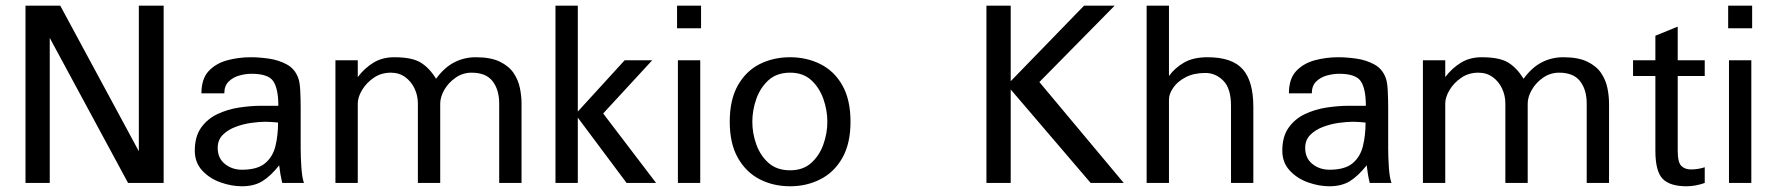

<svg xmlns="http://www.w3.org/2000/svg" viewBox="-20 -648 6283 680"><path d="M559.6 0V-627.9H471.7V-112.3L193.4 -627.9H70.3V0H156.2V-513.7L433.6 0Z M964.8 -213.9Q964.8 -168.9 955.6 -130.9Q946.3 -92.8 918.9 -69.8Q891.6 -46.9 836.9 -46.9Q801.8 -46.9 776.4 -67.4Q751 -87.9 751 -124Q751 -152.3 769 -170.4Q787.1 -188.5 814.5 -198.7Q841.8 -209 870.6 -212.9Q899.4 -216.8 920.9 -216.8Q929.7 -216.8 943.8 -215.8Q958 -214.8 964.8 -213.9ZM1056.6 0Q1049.8 -18.6 1047.4 -55.2Q1044.9 -91.8 1044.9 -122.1V-264.6Q1044.9 -293 1043.5 -325.2Q1042 -357.4 1036.1 -372.1Q1024.4 -404.3 995.6 -419.9Q966.8 -435.5 932.1 -440.4Q897.5 -445.3 868.2 -445.3Q825.2 -445.3 785.2 -434.6Q745.1 -423.8 719.2 -396.5Q693.4 -369.1 693.4 -317.4H774.4Q774.4 -343.8 789.6 -358.9Q804.7 -374 827.1 -380.4Q849.6 -386.7 871.1 -386.7Q930.7 -386.7 948.2 -359.9Q965.8 -333 965.8 -273.4H906.2Q868.2 -273.4 826.7 -267.1Q785.2 -260.7 749.5 -243.7Q713.9 -226.6 691.9 -195.3Q669.9 -164.1 669.9 -114.3Q669.9 -72.3 696.3 -43.9Q722.7 -15.6 761.2 -2Q799.8 11.7 836.9 11.7Q879.9 11.7 909.2 -6.3Q938.5 -24.4 968.8 -62.5Q970.7 -45.9 973.1 -31.2Q975.6 -16.6 979.5 0Z M1827.1 0V-281.2Q1827.1 -307.6 1821.3 -336.4Q1815.4 -365.2 1798.8 -389.6Q1782.2 -414.1 1750 -429.7Q1717.8 -445.3 1665 -445.3Q1624 -445.3 1588.9 -427.2Q1553.7 -409.2 1524.4 -369.1Q1501 -407.2 1470.2 -426.3Q1439.5 -445.3 1376 -445.3Q1334 -445.3 1302.2 -425.8Q1270.5 -406.2 1247.1 -375V-434.6H1168V0H1247.1V-281.2Q1247.1 -303.7 1262.2 -329.1Q1277.3 -354.5 1303.7 -372.6Q1330.1 -390.6 1364.3 -390.6Q1393.6 -390.6 1415 -375Q1436.5 -359.4 1448.2 -334.5Q1460 -309.6 1460 -281.2V0H1539.1V-281.2Q1539.1 -304.7 1553.7 -330.1Q1568.4 -355.5 1593.8 -373Q1619.1 -390.6 1650.4 -390.6Q1701.2 -390.6 1724.6 -360.4Q1748 -330.1 1748 -281.2V0Z M2303.7 0 2116.2 -246.1 2290 -434.6H2192.4L2026.4 -252.9V-627.9H1947.3V0H2026.4V-231.4L2199.2 0Z M2460 0V-434.6H2380.9V0ZM2462.9 -547.9V-627.9H2377.9V-547.9Z M2910.2 -216.8Q2910.2 -175.8 2896 -136.2Q2881.8 -96.7 2853 -70.8Q2824.2 -44.9 2778.3 -44.9Q2731.4 -44.9 2702.1 -70.8Q2672.9 -96.7 2658.7 -136.2Q2644.5 -175.8 2644.5 -216.8Q2644.5 -257.8 2658.7 -297.9Q2672.9 -337.9 2702.1 -364.3Q2731.4 -390.6 2778.3 -390.6Q2824.2 -390.6 2853 -364.3Q2881.8 -337.9 2896 -297.9Q2910.2 -257.8 2910.2 -216.8ZM2992.2 -216.8Q2992.2 -294.9 2963.4 -345.7Q2934.6 -396.5 2885.7 -420.9Q2836.9 -445.3 2778.3 -445.3Q2718.8 -445.3 2670.4 -420.9Q2622.1 -396.5 2593.3 -345.7Q2564.5 -294.9 2564.5 -216.8Q2564.5 -139.6 2593.3 -88.9Q2622.1 -38.1 2670.4 -13.2Q2718.8 11.7 2778.3 11.7Q2836.9 11.7 2885.7 -13.2Q2934.6 -38.1 2963.4 -88.9Q2992.2 -139.6 2992.2 -216.8Z M3960 0 3661.1 -357.4 3927.7 -627.9H3819.3L3559.6 -360.4V-627.9H3473.6V0H3559.6V-331.1L3842.8 0Z M4418.9 0V-269.5Q4418.9 -360.4 4381.3 -402.8Q4343.8 -445.3 4256.8 -445.3Q4206.1 -445.3 4173.3 -426.3Q4140.6 -407.2 4120.1 -378.9V-627.9H4041V0H4120.1V-295.9Q4120.1 -315.4 4135.3 -337.4Q4150.4 -359.4 4179.2 -374.5Q4208 -389.6 4249 -389.6Q4285.2 -389.6 4312.5 -362.3Q4339.8 -335 4339.8 -273.4V0Z M4816.4 -213.9Q4816.4 -168.9 4807.1 -130.9Q4797.9 -92.8 4770.5 -69.8Q4743.2 -46.9 4688.5 -46.9Q4653.3 -46.9 4627.9 -67.4Q4602.5 -87.9 4602.5 -124Q4602.5 -152.3 4620.6 -170.4Q4638.7 -188.5 4666 -198.7Q4693.4 -209 4722.2 -212.9Q4751 -216.8 4772.5 -216.8Q4781.2 -216.8 4795.4 -215.8Q4809.6 -214.8 4816.4 -213.9ZM4908.2 0Q4901.4 -18.6 4898.9 -55.2Q4896.5 -91.8 4896.5 -122.1V-264.6Q4896.5 -293 4895 -325.2Q4893.6 -357.4 4887.7 -372.1Q4876 -404.3 4847.2 -419.9Q4818.4 -435.5 4783.7 -440.4Q4749 -445.3 4719.7 -445.3Q4676.8 -445.3 4636.7 -434.6Q4596.7 -423.8 4570.8 -396.5Q4544.9 -369.1 4544.9 -317.4H4626Q4626 -343.8 4641.1 -358.9Q4656.2 -374 4678.7 -380.4Q4701.2 -386.7 4722.7 -386.7Q4782.2 -386.7 4799.8 -359.9Q4817.4 -333 4817.4 -273.4H4757.8Q4719.7 -273.4 4678.2 -267.1Q4636.7 -260.7 4601.1 -243.7Q4565.4 -226.6 4543.5 -195.3Q4521.5 -164.1 4521.5 -114.3Q4521.5 -72.3 4547.9 -43.9Q4574.2 -15.6 4612.8 -2Q4651.4 11.7 4688.5 11.7Q4731.4 11.7 4760.7 -6.3Q4790 -24.4 4820.3 -62.5Q4822.3 -45.9 4824.7 -31.2Q4827.1 -16.6 4831.1 0Z M5678.7 0V-281.2Q5678.7 -307.6 5672.9 -336.4Q5667 -365.2 5650.4 -389.6Q5633.8 -414.1 5601.6 -429.7Q5569.3 -445.3 5516.6 -445.3Q5475.6 -445.3 5440.4 -427.2Q5405.3 -409.2 5376 -369.1Q5352.5 -407.2 5321.8 -426.3Q5291 -445.3 5227.5 -445.3Q5185.5 -445.3 5153.8 -425.8Q5122.1 -406.2 5098.6 -375V-434.6H5019.5V0H5098.6V-281.2Q5098.6 -303.7 5113.8 -329.1Q5128.9 -354.5 5155.3 -372.6Q5181.6 -390.6 5215.8 -390.6Q5245.1 -390.6 5266.6 -375Q5288.1 -359.4 5299.8 -334.5Q5311.5 -309.6 5311.5 -281.2V0H5390.6V-281.2Q5390.6 -304.7 5405.3 -330.1Q5419.9 -355.5 5445.3 -373Q5470.7 -390.6 5502 -390.6Q5552.7 -390.6 5576.2 -360.4Q5599.6 -330.1 5599.6 -281.2V0Z M6017.6 0V-55.7Q5994.1 -47.9 5968.8 -47.9Q5947.3 -47.9 5934.6 -60.5Q5921.9 -73.2 5921.9 -114.3V-378.9H6017.6V-434.6H5921.9V-553.7L5842.8 -521.5V-434.6H5763.7V-378.9H5842.8V-114.3Q5842.8 -41 5868.7 -14.6Q5894.5 11.7 5953.1 11.7Q5984.4 11.7 6017.6 0Z M6182.6 0V-434.6H6103.5V0ZM6185.5 -547.9V-627.9H6100.6V-547.9Z"/></svg>

Font: Namkio Khamti
Style: Regular
Weight: 400
Designer: Debbi Hosken
Foundry: SIL International
Version: Version 3.917